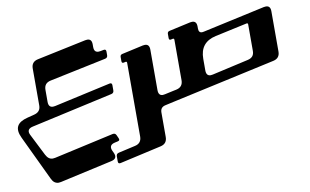

<svg xmlns="http://www.w3.org/2000/svg" viewBox="-86 -718 1991 1232"><g transform="rotate(-10 909.5 -102.5)"><path d="M634.8 -163.1C646 -165.5 651.4 -172.9 651.4 -184.1V-217.8C651.4 -229 646 -233.9 634.8 -231.4L266.1 -149.9C261.2 -148.9 256.3 -148.4 252.4 -148.4C232.9 -148.4 223.1 -160.6 223.1 -184.6V-262.7C223.1 -292 236.8 -309.6 266.1 -315.9L634.8 -393.1C646 -395.5 651.4 -402.3 651.4 -413.6V-437C651.4 -448.2 646 -453.1 634.8 -450.7L615.2 -446.8C610.4 -445.8 605.5 -445.3 601.6 -445.3C581.5 -445.3 572.3 -457 572.3 -481.4V-497.6C572.3 -522 562.5 -533.7 543 -533.7C538.6 -533.7 534.2 -533.2 529.3 -532.2L209.5 -464.8C180.2 -458.5 166.5 -440.9 166.5 -411.6V-171.9C166.5 -142.6 152.3 -126 123.5 -118.7L79.1 -107.4C9.3 -89.8 -12.2 -52.7 19 12.7L158.2 305.7C168.5 327.1 183.6 338.4 204.1 338.4C209 338.4 213.9 337.4 219.2 336.4L560.1 260.7C588.9 254.4 597.2 237.8 585 211.4L578.1 196.8C565.9 170.4 574.2 153.8 603 147.5L622.6 143.1C633.8 140.6 636.7 134.8 631.8 124L622.1 102.5C617.7 92.8 609.9 88.4 598.6 90.8L209.5 177.2C204.1 178.2 198.7 179.2 193.8 179.2C173.8 179.2 159.7 168 148.4 146.5L76.7 4.4C63.5 -21.5 72.8 -38.6 101.6 -44.9Z M600.1 270C600.1 281.2 605.5 285.6 616.7 283.2L887.7 222.2C916.5 215.8 930.7 197.8 930.7 168.5V9.3C930.7 -13.7 941.4 -27.3 963.9 -32.2L1038.6 -48.8V-116.2L973.6 -102.1C968.3 -101.1 963.9 -100.1 959.5 -100.1C940.4 -100.1 930.7 -112.3 930.7 -136.7V-400.4C930.7 -424.3 920.9 -436.5 901.4 -436.5C897.5 -436.5 892.6 -436 887.7 -435.1L749 -404.3C739.3 -402.3 734.9 -396.5 734.9 -386.7V-359.9C734.9 -350.1 739.3 -345.7 749 -348.1L759.8 -350.6C766.1 -352.1 769.5 -349.1 769.5 -342.8V137.2C769.5 166.5 755.4 184.6 726.6 190.9L616.7 215.8C605.5 218.3 600.1 225.6 600.1 236.8Z M1577.1 -450.7V-278.3C1577.1 -249 1563 -232.9 1534.2 -226.6L1297.9 -173.3C1292.5 -172.4 1288.1 -171.4 1283.7 -171.4C1264.6 -171.4 1254.9 -183.6 1254.9 -208V-283.2C1254.9 -355 1289.6 -398.4 1359.9 -413.6L1567.4 -458.5C1573.7 -460 1577.1 -457 1577.1 -450.7ZM1695.3 -192.4C1724.1 -198.7 1738.3 -216.3 1738.3 -245.6V-508.3C1738.3 -532.2 1728.5 -544.4 1709 -544.4C1705.1 -544.4 1700.2 -543.9 1695.3 -543L1288.1 -454.1C1284.2 -453.1 1280.3 -452.6 1277.3 -452.6C1262.2 -452.6 1254.9 -461.9 1254.9 -481V-493.7C1254.9 -517.6 1245.1 -529.8 1225.6 -529.8C1221.7 -529.8 1216.8 -529.3 1211.9 -528.3L1073.2 -497.6C1063.5 -495.6 1059.1 -489.7 1059.1 -480V-453.1C1059.1 -443.4 1063.5 -439 1073.2 -441.4L1084 -443.8C1090.3 -445.3 1093.8 -442.4 1093.8 -436V-172.4C1093.8 -143.1 1079.6 -125 1050.8 -118.7L985.4 -104.5V-37.1Z"/></g></svg>

Font: QTS-Omar 
Style: Regular
Weight: 400
Designer: Mohammed Abd El khaliq
Foundry: QafType Studio
Version: Version 1.001